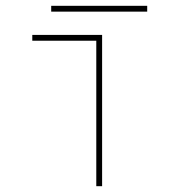

<svg xmlns="http://www.w3.org/2000/svg" viewBox="-20 -640 590 660"><path d="M311 0V-500H91V-520H331V0ZM156 -600V-620H486V-600Z"/></svg>

Font: M PLUS Code Latin SemiExpanded Thin
Style: Regular
Weight: 250
Width: 6
Designer: Coji Morishita
Foundry: UNDERFOREST DESIGN
Version: Version 1.002; ttfautohint (v1.8.3)